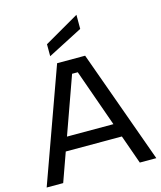

<svg xmlns="http://www.w3.org/2000/svg" viewBox="-136 -1047 963 1145"><g transform="rotate(-15 346.0 -474.5)"><path d="M446 -949V-862L231 -751V-825ZM365 -616H330L110 0H8L260 -700H433L685 0H583ZM137 -262H545V-178H137Z"/></g></svg>

Font: Albert Sans Medium
Style: Regular
Weight: 500
Designer: Andreas Rasmussen
Foundry: a.Foundry
Version: Version 1.025